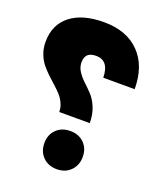

<svg xmlns="http://www.w3.org/2000/svg" viewBox="-133 -794 753 889"><g transform="rotate(20 243.0 -349.5)"><path d="M464.8 -463.9H310.1Q308.6 -547.9 245.1 -547.9Q217.3 -547.9 204.1 -535.4Q190.9 -522.9 190.9 -496.1Q190.9 -472.7 204.6 -451.9Q218.3 -431.2 237.5 -413.3Q256.8 -395.5 276.4 -374.8Q295.9 -354 309.6 -320.6Q323.2 -287.1 323.2 -245.1H172.9Q172.9 -267.6 163.3 -288.1Q153.8 -308.6 138.9 -324.7Q124 -340.8 105.7 -356.9Q87.4 -373 69.1 -390.6Q50.8 -408.2 35.9 -427.2Q21 -446.3 11.5 -472.7Q2 -499 2 -528.8Q2 -613.8 61.3 -660.4Q120.6 -707 226.1 -707Q337.9 -707 401.1 -642.8Q464.4 -578.6 464.8 -463.9ZM252 -180.2Q293.5 -180.2 319.8 -154.3Q346.2 -128.4 346.2 -86.9Q346.2 -44.9 319.8 -18.6Q293.5 7.8 252 7.8Q210 7.8 183.6 -18.6Q157.2 -44.9 157.2 -86.9Q157.2 -128.4 183.6 -154.3Q210 -180.2 252 -180.2Z"/></g></svg>

Font: Montserrat-Arabic ExtraBold
Style: Regular
Weight: 800
Designer: Mohamed Gaber
Foundry: Kief Type Foundry
Version: Version 5.008;PS 005.008;hotconv 1.0.88;makeotf.lib2.5.64775